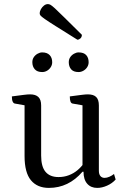

<svg xmlns="http://www.w3.org/2000/svg" viewBox="-20 -906 613 938"><path d="M219 12Q162 12 131 -25.5Q100 -63 100 -144V-404L115 -389L53 -400Q46 -401 42 -409.5Q38 -418 38 -435Q76 -440 95.5 -442.5Q115 -445 127 -445Q154 -445 167.5 -432Q181 -419 181 -391V-146Q181 -92 202.5 -66.5Q224 -41 266 -41Q293 -41 316.5 -50Q340 -59 358.5 -74.5Q377 -90 390 -109L383 -92V-404L398 -389L335 -400Q328 -401 324.5 -409.5Q321 -418 321 -435Q359 -440 378.5 -442.5Q398 -445 409 -445Q437 -445 450 -432Q463 -419 463 -391V-72Q463 -55 470.5 -46Q478 -37 491 -37Q502 -37 514.5 -42.5Q527 -48 537 -56L545 -29Q528 -10 503 1Q478 12 455 12Q424 12 406 -8.5Q388 -29 388 -67H383Q315 12 219 12ZM364 -554Q339 -554 327.5 -567.5Q316 -581 316 -602Q316 -616 323 -626.5Q330 -637 341.5 -643.5Q353 -650 364 -650Q389 -650 401 -637Q413 -624 413 -602Q413 -589 406 -578Q399 -567 387.5 -560.5Q376 -554 364 -554ZM186 -554Q162 -554 150 -567.5Q138 -581 138 -602Q138 -616 145 -626.5Q152 -637 163.5 -643.5Q175 -650 186 -650Q210 -650 222.5 -637Q235 -624 235 -602Q235 -589 228 -578Q221 -567 210 -560.5Q199 -554 186 -554ZM358 -712Q291 -754 253.5 -777.5Q216 -801 199 -813Q182 -825 178 -830Q174 -835 174 -840Q174 -851 180 -861.5Q186 -872 195 -879Q204 -886 214 -886Q220 -886 226.5 -882.5Q233 -879 248 -865.5Q263 -852 294 -821Q325 -790 380 -736Q380 -725 373 -718.5Q366 -712 358 -712Z"/></svg>

Font: Pitagon Serif
Style: Regular
Weight: 400
Designer: Travis Tran
Foundry: Pitagon
Version: Version 1.000;gftools[0.9.26]